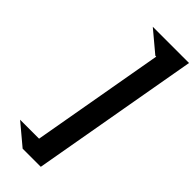

<svg xmlns="http://www.w3.org/2000/svg" viewBox="-505 -1355 1810 1810"><g transform="rotate(45 400.0 -450.0)"><path d="M52 214 262 390H504L800 -1290H317L527 -1114H539L305 214Z"/></g></svg>

Font: Hussar Dziwak
Style: Kur
Weight: 400
Version: Version 1.022